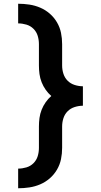

<svg xmlns="http://www.w3.org/2000/svg" viewBox="-20 -853 540 1026"><path d="M77 153V48Q99 48 121 41.5Q143 35 159 19Q175 3 181.5 -18.5Q188 -40 188 -63V-177Q188 -200 191 -222.5Q194 -245 202.5 -266.5Q211 -288 224 -306.5Q237 -325 254 -340Q237 -355 224 -373.5Q211 -392 202.5 -413.5Q194 -435 191 -457.5Q188 -480 188 -503V-617Q188 -640 181.5 -661.5Q175 -683 159 -699Q143 -715 121 -721.5Q99 -728 77 -728V-833Q107 -833 137 -828.5Q167 -824 195 -812Q223 -800 246 -780Q269 -760 284.5 -733.5Q300 -707 306 -677.5Q312 -648 312 -617V-503Q312 -480 319 -458.5Q326 -437 341.5 -421.5Q357 -406 379 -399Q401 -392 423 -392V-288Q401 -288 379 -281Q357 -274 341.5 -258.5Q326 -243 319 -221.5Q312 -200 312 -177V-63Q312 -32 306 -2.5Q300 27 284.5 53.5Q269 80 246 100Q223 120 195 132Q167 144 137 148.5Q107 153 77 153Z"/></svg>

Font: Iosevka SS04 Extrabold
Style: Regular
Weight: 800
Monospace: yes
Designer: Belleve Invis
Foundry: Belleve Invis
Version: Version 19.0.0; ttfautohint (v1.8.4)